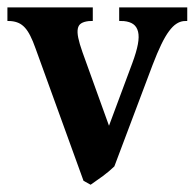

<svg xmlns="http://www.w3.org/2000/svg" viewBox="-33 -489 533 526"><path d="M221.2 -468.8V-431.6L210 -431.2Q196.8 -429.7 189.5 -425Q182.1 -420.4 180.2 -410.6Q178.2 -400.9 181.4 -385.3Q184.6 -369.6 192.9 -346.2L265.6 -144.5L329.6 -316.4Q340.8 -346.7 344.7 -367.7Q348.6 -388.7 345.2 -402.3Q341.8 -416 332 -422.9Q322.3 -429.7 306.6 -431.2L293.5 -431.6V-468.8H480V-431.6L470.2 -431.2Q460 -430.2 450.2 -423.8Q440.4 -417.5 430.2 -403.8Q419.9 -390.1 408.9 -367.4Q397.9 -344.7 384.8 -310.5L280.3 -33.2Q265.6 -19 249 -6.8Q232.4 5.4 215.3 17.1L195.8 6.3L64.5 -356Q57.1 -377 50 -390.9Q43 -404.8 35.2 -413.3Q27.3 -421.9 18.1 -426Q8.8 -430.2 -2.9 -431.2L-12.7 -431.6V-468.8Z"/></svg>

Font: Varendra
Style: Regular
Weight: 700
Designer: Jacob Thomas
Foundry: Bangla Type Foundry
Version: Version 1.008